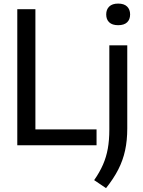

<svg xmlns="http://www.w3.org/2000/svg" viewBox="-20 -790 778 1044"><path d="M74 0V-740H172.5V-86.5H505V0ZM556.5 233 492 189.5Q522 146.5 540 105.2Q558 64 566.2 18Q574.5 -28 574.5 -85.5V-543.5H672V-91.5Q672 -26 660.2 28Q648.5 82 623.2 131.5Q598 181 556.5 233ZM622.5 -653Q590.5 -653 574 -668.5Q557.5 -684 557.5 -711.5Q557.5 -738.5 574 -754.5Q590.5 -770.5 622.5 -770.5Q654.5 -770.5 671 -754.5Q687.5 -738.5 687.5 -711.5Q687.5 -684 671 -668.5Q654.5 -653 622.5 -653Z"/></svg>

Font: Encode Sans Semi Condensed Medium
Style: Regular
Weight: 500
Width: 4
Designer: Multiple Designers
Foundry: Impallari Type
Version: Version 3.000; ttfautohint (v1.8.3) -l 8 -r 50 -G 200 -x 14 